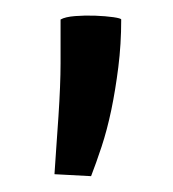

<svg xmlns="http://www.w3.org/2000/svg" viewBox="-20 -732 222 246"><path d="M49.8 -508.8Q50.8 -524.9 52.2 -544.2Q53.7 -563.5 54.9 -583Q56.2 -602.5 56.9 -620.1Q57.6 -637.7 57.6 -650.9V-707Q63.5 -710.4 76.2 -711.4Q88.9 -712.4 102.1 -711.9Q115.2 -711.4 125.2 -710Q135.3 -708.5 135.3 -707Q135.3 -675.3 131.6 -646Q127.9 -616.7 122.6 -591.1Q117.2 -565.4 110.1 -543.9Q103 -522.5 96.7 -506.3Z"/></svg>

Font: Fjord
Style: One
Weight: 400
Designer: Viktoriya Grabowska
Foundry: Viktoriya Grabowska
Version: Version 1.002